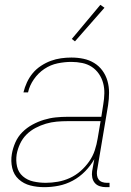

<svg xmlns="http://www.w3.org/2000/svg" viewBox="-20 -766 540 794"><path d="M163 8Q133 8 105.5 1Q78 -6 57.5 -24.5Q37 -43 30.5 -71.5Q24 -100 29 -129Q33 -153 43.5 -177Q54 -201 72.5 -219.5Q91 -238 114 -250.5Q137 -263 161.5 -270.5Q186 -278 210.5 -280.5Q235 -283 259 -283H399L407 -334Q411 -357 411.5 -379.5Q412 -402 406.5 -422.5Q401 -443 389 -460.5Q377 -478 359.5 -489.5Q342 -501 320 -505.5Q298 -510 275 -510Q247 -510 218 -504Q189 -498 163.5 -481Q138 -464 120 -438Q102 -412 96 -384H77Q82 -405 91.5 -425.5Q101 -446 115.5 -463.5Q130 -481 150 -494Q170 -507 190.5 -514.5Q211 -522 232.5 -525Q254 -528 275 -528Q301 -528 325 -523Q349 -518 369.5 -505.5Q390 -493 404 -473.5Q418 -454 424.5 -431Q431 -408 431 -382.5Q431 -357 427 -331L381 -58Q380 -49 381.5 -39.5Q383 -30 388.5 -23Q394 -16 403 -13Q412 -10 421 -10H433V8H418Q405 8 392.5 4Q380 0 372 -9.5Q364 -19 361.5 -32Q359 -45 361 -58L370 -108Q355 -81 332 -57.5Q309 -34 281 -19Q253 -4 223 2Q193 8 163 8ZM169 -10Q194 -10 219.5 -14.5Q245 -19 269 -30Q293 -41 313 -58.5Q333 -76 348.5 -98Q364 -120 372 -144.5Q380 -169 384 -194L396 -265H259Q237 -265 214.5 -263Q192 -261 170 -254.5Q148 -248 127 -237Q106 -226 89.5 -209.5Q73 -193 63 -171.5Q53 -150 49 -128Q45 -102 50.5 -77.5Q56 -53 74.5 -37Q93 -21 118 -15.5Q143 -10 169 -10ZM290 -595 277 -605 395 -746 412 -734Z"/></svg>

Font: Iosevka SS18 Thin
Style: Italic
Weight: 100
Italic angle: -9°
Monospace: yes
Designer: Belleve Invis
Foundry: Belleve Invis
Version: Version 25.1.1; ttfautohint (v1.8.4)